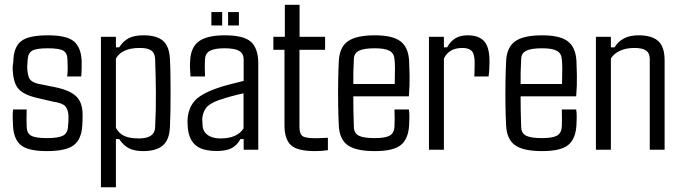

<svg xmlns="http://www.w3.org/2000/svg" viewBox="-20 -630 2860 808"><path d="M176.8 5.9Q98.1 5.9 67.6 -19.5Q37.1 -44.9 34.7 -102.5Q33.7 -117.7 33.4 -136.5Q33.2 -155.3 35.2 -169.4H92.3Q91.3 -147 91.6 -128.2Q91.8 -109.4 92.3 -96.2Q92.8 -69.3 111.1 -59.1Q129.4 -48.8 176.8 -48.8Q225.1 -48.8 244.9 -59.1Q264.6 -69.3 266.1 -96.2Q267.6 -112.8 268.1 -120.8Q268.6 -128.9 268.1 -144Q266.6 -168.9 254.9 -182.6Q243.2 -196.3 204.1 -202.1L147 -215.3Q103 -224.6 79.1 -238.8Q55.2 -252.9 45.4 -275.6Q35.6 -298.3 33.7 -333Q32.2 -350.6 36.1 -371.6Q37.1 -430.7 68.1 -456.1Q99.1 -481.4 181.2 -481.4Q259.8 -481.4 290.3 -456.5Q320.8 -431.6 323.7 -374.5Q323.7 -359.9 323.5 -341.1Q323.2 -322.3 321.8 -308.1H262.7Q265.1 -325.2 264.9 -347.2Q264.6 -369.1 263.7 -381.3Q263.2 -407.2 245.8 -417Q228.5 -426.8 181.2 -426.8Q133.3 -426.8 116 -417Q98.6 -407.2 96.7 -381.3Q96.2 -369.1 95.2 -361.1Q94.2 -353 94.7 -338.9Q96.2 -321.8 99.9 -308.6Q103.5 -295.4 116.5 -286.9Q129.4 -278.3 158.7 -273.9L213.4 -262.7Q272.9 -250.5 300.3 -224.9Q327.6 -199.2 327.6 -147.5Q327.6 -136.7 327.4 -124.5Q327.1 -112.3 326.2 -101.1Q322.8 -43.9 290.3 -19Q257.8 5.9 176.8 5.9Z M467.8 158.2H404.8V-475.1H467.8V-430.7H481.4Q498 -456.5 521.2 -469Q544.4 -481.4 585 -481.4Q640.6 -481.4 667.2 -457.3Q693.8 -433.1 695.3 -376.5Q696.8 -351.6 697.3 -316.2Q697.8 -280.8 697.8 -241.5Q697.8 -202.1 697.3 -165Q696.8 -127.9 695.3 -99.1Q693.8 -43 666 -18.6Q638.2 5.9 582.5 5.9Q545.9 5.9 522.5 -6.1Q499 -18.1 481.4 -44.9H467.8ZM564.9 -47.4Q630.9 -47.4 632.8 -93.8Q636.7 -169.4 636 -243.2Q635.3 -316.9 632.8 -381.8Q631.8 -406.2 617.2 -417.2Q602.5 -428.2 567.9 -428.2Q493.2 -428.2 467.8 -383.8V-91.8Q481 -67.9 503.7 -57.6Q526.4 -47.4 564.9 -47.4Z M892.1 5.4Q832.5 5.4 804 -18.1Q775.4 -41.5 770.5 -91.3Q770 -101.1 769.3 -110.8Q768.6 -120.6 769.5 -129.9Q772.9 -173.3 796.9 -202.9Q820.8 -232.4 887.7 -256.8Q915 -266.6 945.3 -274.4Q975.6 -282.2 1005.4 -289.6V-379.9Q1005.4 -403.8 987.3 -415.3Q969.2 -426.8 924.3 -426.8Q885.3 -426.8 865 -417Q844.7 -407.2 842.8 -381.3Q841.8 -369.1 841.8 -346.4Q841.8 -323.7 842.8 -308.1H781.7Q780.8 -320.3 779.8 -339.8Q778.8 -359.4 780.3 -374.5Q782.7 -431.2 817.1 -456.3Q851.6 -481.4 926.8 -481.4Q1005.4 -481.4 1035.9 -454.1Q1066.4 -426.8 1066.9 -364.3V0H1005.4V-44.9H991.7Q979.5 -20.5 956.8 -7.6Q934.1 5.4 892.1 5.4ZM907.7 -47.4Q978 -47.4 1004.9 -89.4V-237.3Q981.4 -232.4 956.8 -225.8Q932.1 -219.2 898.9 -208Q859.4 -193.4 846.2 -174.3Q833 -155.3 831.1 -129.9Q831.5 -122.6 831.8 -114Q832 -105.5 833 -96.2Q836.4 -72.8 856.4 -60.1Q876.5 -47.4 907.7 -47.4ZM985.4 -522.9H939.9V-579.1H985.4ZM915 -522.9H869.6V-579.1H915Z M1306.6 5.9Q1230.5 5.9 1203.9 -19.5Q1177.2 -44.9 1177.2 -102.5V-420.4H1130.4V-475.1H1178.7V-609.9H1240.7V-475.1H1348.1V-420.4H1240.2V-95.7Q1240.2 -68.8 1251.5 -58.6Q1262.7 -48.3 1308.1 -48.3Q1326.7 -48.3 1336.7 -49.1Q1346.7 -49.8 1359.9 -50.3V2Q1348.1 3.9 1334.5 4.9Q1320.8 5.9 1306.6 5.9Z M1557.6 5.9Q1477.1 5.9 1442.6 -19.5Q1408.2 -44.9 1405.8 -102.5Q1403.8 -138.7 1403.1 -187.5Q1402.3 -236.3 1403.1 -285.6Q1403.8 -335 1405.8 -371.6Q1408.2 -430.7 1443.6 -456.1Q1479 -481.4 1557.6 -481.4Q1631.8 -481.4 1665 -456.5Q1698.2 -431.6 1701.7 -374.5Q1702.6 -357.4 1703.6 -314.9Q1704.6 -272.5 1700.7 -224.6H1466.8Q1466.8 -193.8 1467.3 -162.1Q1467.8 -130.4 1469.2 -96.2Q1469.7 -69.3 1489.7 -59.1Q1509.8 -48.8 1555.7 -48.8Q1601.1 -48.8 1619.6 -59.1Q1638.2 -69.3 1640.1 -96.2Q1641.6 -123 1640.1 -169.4H1700.7Q1703.1 -155.3 1702.9 -136.5Q1702.6 -117.7 1701.7 -102.5Q1698.2 -44.9 1666.7 -19.5Q1635.3 5.9 1557.6 5.9ZM1466.8 -276.4H1641.1Q1642.1 -309.6 1642.1 -339.8Q1642.1 -370.1 1640.1 -381.3Q1638.2 -405.8 1619.1 -416.3Q1600.1 -426.8 1557.6 -426.8Q1510.3 -426.8 1490 -416.3Q1469.7 -405.8 1469.2 -381.3Q1467.8 -353 1467 -327.1Q1466.3 -301.3 1466.8 -276.4Z M1848.1 0H1785.2V-475.1H1848.1V-430.7H1861.8Q1874.5 -455.1 1895.5 -468.3Q1916.5 -481.4 1947.8 -481.4Q1994.6 -481.4 2017.3 -456.8Q2040 -432.1 2040 -371.6Q2040 -358.4 2039.1 -340.3Q2038.1 -322.3 2036.1 -308.1H1975.6Q1976.6 -313 1976.8 -325.2Q1977.1 -337.4 1977.3 -349.6Q1977.5 -361.8 1977.5 -366.2Q1977.5 -402.3 1965.3 -415.3Q1953.1 -428.2 1926.3 -428.2Q1869.1 -428.2 1848.1 -383.8Z M2261.7 5.9Q2181.2 5.9 2146.7 -19.5Q2112.3 -44.9 2109.9 -102.5Q2107.9 -138.7 2107.2 -187.5Q2106.4 -236.3 2107.2 -285.6Q2107.9 -335 2109.9 -371.6Q2112.3 -430.7 2147.7 -456.1Q2183.1 -481.4 2261.7 -481.4Q2335.9 -481.4 2369.1 -456.5Q2402.3 -431.6 2405.8 -374.5Q2406.7 -357.4 2407.7 -314.9Q2408.7 -272.5 2404.8 -224.6H2170.9Q2170.9 -193.8 2171.4 -162.1Q2171.9 -130.4 2173.3 -96.2Q2173.8 -69.3 2193.8 -59.1Q2213.9 -48.8 2259.8 -48.8Q2305.2 -48.8 2323.7 -59.1Q2342.3 -69.3 2344.2 -96.2Q2345.7 -123 2344.2 -169.4H2404.8Q2407.2 -155.3 2407 -136.5Q2406.7 -117.7 2405.8 -102.5Q2402.3 -44.9 2370.8 -19.5Q2339.4 5.9 2261.7 5.9ZM2170.9 -276.4H2345.2Q2346.2 -309.6 2346.2 -339.8Q2346.2 -370.1 2344.2 -381.3Q2342.3 -405.8 2323.2 -416.3Q2304.2 -426.8 2261.7 -426.8Q2214.4 -426.8 2194.1 -416.3Q2173.8 -405.8 2173.3 -381.3Q2171.9 -353 2171.1 -327.1Q2170.4 -301.3 2170.9 -276.4Z M2550.8 0H2487.8V-475.1H2550.8V-430.7H2565.9Q2581.1 -455.1 2605.7 -468.3Q2630.4 -481.4 2668 -481.4Q2723.1 -481.4 2750 -457.3Q2776.9 -433.1 2776.9 -376.5V0H2714.4V-381.8Q2714.4 -406.2 2699 -417.2Q2683.6 -428.2 2649.4 -428.2Q2615.2 -428.2 2589.4 -416.5Q2563.5 -404.8 2550.8 -383.8Z"/></svg>

Font: Agdasima
Style: Regular
Weight: 400
Width: 3
Designer: The DocRepair Project, Patric King
Foundry: Google
Version: Version 2.002